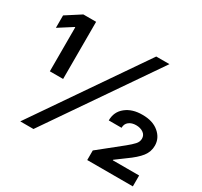

<svg xmlns="http://www.w3.org/2000/svg" viewBox="-150 -927 1181 1125"><g transform="rotate(30 440.0 -364.0)"><path d="M106 0 606 -727.5H695.3L195.3 0ZM109.4 -340.8V-638.7H106L12.7 -579.1V-663.1L112.8 -727.5H199.2V-340.8ZM559.1 0V-64.9L713.9 -189Q742.2 -211.9 758.3 -229.5Q774.4 -247.1 774.4 -268.6Q774.4 -293 754.6 -306.6Q734.9 -320.3 705.6 -320.3Q676.8 -320.3 657.7 -305.7Q638.7 -291 638.7 -264.2H552.2Q552.2 -322.8 595.7 -357.4Q639.2 -392.1 707.5 -391.6Q777.3 -392.1 818.8 -356.9Q860.4 -321.8 860.4 -270.5Q860.4 -229.5 834.7 -196.5Q809.1 -163.6 752.9 -124L689.5 -77.1V-73.7H867.7V0Z"/></g></svg>

Font: Inter Tight SemiBold
Style: Regular
Weight: 600
Designer: Rasmus Andersson
Foundry: rsms
Version: Version 3.004; ttfautohint (v1.8.4.7-5d5b)